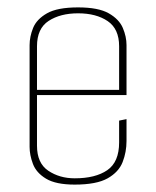

<svg xmlns="http://www.w3.org/2000/svg" viewBox="-20 -495 422 519"><path d="M182 4Q131 4 104.5 -12Q78 -28 69 -52Q60 -76 60 -98V-373Q60 -396 69.5 -419.5Q79 -443 107 -459Q135 -475 191 -475Q246 -475 274 -459Q302 -443 312 -419.5Q322 -396 322 -373V-248H302V-370Q302 -417 271 -438Q240 -459 191 -459Q143 -459 111.5 -438.5Q80 -418 80 -370V-101Q80 -54 110.5 -33.5Q141 -13 182 -13Q238 -13 270 -35Q302 -57 302 -110V-169L322 -173V-114Q322 -84 311.5 -57Q301 -30 271 -13Q241 4 182 4ZM66 -238V-252H322V-238Z"/></svg>

Font: Smooch Sans Thin Thin
Style: Regular
Weight: 250
Version: Version 1.010